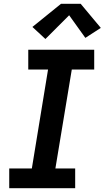

<svg xmlns="http://www.w3.org/2000/svg" viewBox="-20 -999 555 1019"><path d="M29 0V-105H149L235 -630H130V-735H480V-630H361L274 -105H379V0ZM221 -792 152 -856 304 -979H408L515 -851L433 -798L347 -918Z"/></svg>

Font: Iosevka Slab Extrabold Oblique
Style: Regular
Weight: 800
Italic angle: -9°
Monospace: yes
Designer: Belleve Invis
Foundry: Belleve Invis
Version: Version 11.1.1; ttfautohint (v1.8.3)